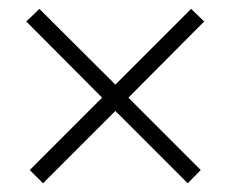

<svg xmlns="http://www.w3.org/2000/svg" viewBox="-20 -465 526 438"><path d="M416 -444.8 445.8 -416 272.9 -242.2 438 -77.1 408.2 -46.9 243.2 -211.9 78.1 -46.9 47.9 -77.1 212.9 -242.2 40 -416 69.8 -444.8 243.2 -272Z"/></svg>

Font: Wesal
Style: Regular
Weight: 400
Designer: Ahmed zaza
Foundry: Ahmed zaza
Version: Version 2.01